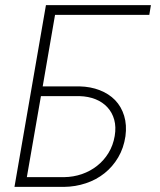

<svg xmlns="http://www.w3.org/2000/svg" viewBox="-20 -731 627 751"><path d="M564 -672.9 570.3 -710.9H159.7L36.6 0H230.5Q274.9 -0.5 315.9 -14.2Q356.9 -27.8 389.2 -53.7Q420.9 -79.1 442.4 -115.5Q463.9 -151.9 470.7 -198.2Q476.6 -242.2 465.6 -278.1Q454.6 -314 430.2 -339.4Q405.8 -364.3 370.1 -378.2Q334.5 -392.1 291.5 -393.1H147L195.3 -672.9ZM140.1 -355H291.5Q325.7 -354 353.8 -342.8Q381.8 -331.5 400.4 -311Q418.9 -291 426.8 -262.7Q434.6 -234.4 428.7 -199.2Q422.4 -162.1 404.3 -132.6Q386.2 -103 359.9 -82.5Q333.5 -61.5 300.3 -50Q267.1 -38.6 230.5 -38.1H85Z"/></svg>

Font: Roboto Mono ExtraLight
Style: Italic
Weight: 250
Italic angle: -10°
Monospace: yes
Designer: Google
Version: Version 3.000